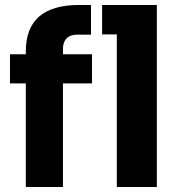

<svg xmlns="http://www.w3.org/2000/svg" viewBox="-20 -750 723 770"><path d="M83.5 0V-542.8Q83.5 -637.8 137.2 -683.9Q191 -730 296.2 -730H345V-611H289.2Q262 -611 247.2 -596.1Q232.5 -581.2 232.5 -554.2V0ZM20 -415.5V-532.5H349V-415.5ZM448.5 0V-730H609V0ZM389.5 -612V-730H609V-612Z"/></svg>

Font: SVN-Sora Variable
Style: Regular
Weight: 400
Designer: Jonathan Barnbrook, Julián Moncada
Foundry: Barnbrook Fonts
Version: Version 2.000 - Viet hoa boi STYLEno.1 Fonts